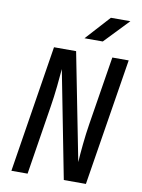

<svg xmlns="http://www.w3.org/2000/svg" viewBox="-101 -1018 802 1086"><g transform="rotate(10 300.0 -475.0)"><path d="M319 -810H424L558 -950H446ZM42 0H135L198 -397C210 -469 219 -565 223 -616L343 0H470L587 -730H493L430 -337C418 -264 409 -167 406 -114L285 -730H158Z"/></g></svg>

Font: JetBrains Mono Medium
Style: Italic
Weight: 436
Italic angle: -9°
Monospace: yes
Designer: Philipp Nurullin, Konstantin Bulenkov
Foundry: JetBrains
Version: Version 2.305